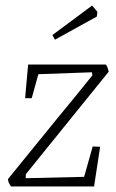

<svg xmlns="http://www.w3.org/2000/svg" viewBox="-20 -676 419 696"><path d="M316 -145 343 -144 321 0H20Q9 -15 9 -27L187 -246Q226 -293 258 -332.5Q290 -372 315 -403L313 -414L119 -407L95 -320H71L82 -442H364Q370 -434 374 -416L74 -45L73 -30L285 -35ZM170 -549 314 -656 333 -633 331 -616 179 -532Z"/></svg>

Font: Grenze ExtraLight
Style: Italic
Weight: 275
Italic angle: -10°
Designer: Renata Polastri
Foundry: Omnibus-Type
Version: Version 1.002; ttfautohint (v1.8)